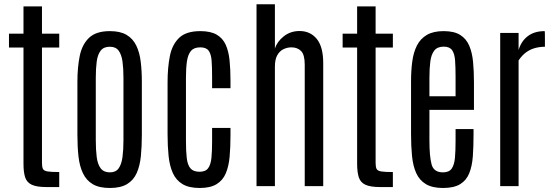

<svg xmlns="http://www.w3.org/2000/svg" viewBox="-20 -890 2642 918"><path d="M202.6 4.4Q155.8 4.4 132.1 -6.6Q108.4 -17.6 100.3 -42Q92.3 -66.4 92.3 -107.4V-662.6H22.9V-729H92.3V-859.4H180.7V-729H263.2V-662.6H180.7V-110.8Q180.7 -91.8 185.3 -82.5Q189.9 -73.2 207.5 -70.3Q225.1 -67.4 263.2 -67.4V4.4Z M505.4 8.8Q454.1 8.8 423.3 -9.5Q392.6 -27.8 376.5 -61.8Q360.4 -95.7 355.2 -142.3Q350.1 -189 350.1 -246.1V-499.5Q350.1 -568.4 361.3 -623Q372.6 -677.7 406 -709.5Q439.5 -741.2 505.4 -741.2Q555.2 -741.2 585.4 -723.1Q615.7 -705.1 631.6 -672.1Q647.5 -639.2 652.8 -595.2Q658.2 -551.3 658.2 -499.5V-246.1Q658.2 -189.9 653.6 -143.6Q648.9 -97.2 633.8 -63Q618.7 -28.8 587.9 -10Q557.1 8.8 505.4 8.8ZM505.4 -65.9Q533.7 -65.9 547.4 -85.2Q561 -104.5 565.7 -139.2Q570.3 -173.8 570.3 -219.7V-518.1Q570.3 -562.5 565.7 -595.7Q561 -628.9 547.4 -647.7Q533.7 -666.5 505.4 -666.5Q475.6 -666.5 461.2 -647.7Q446.8 -628.9 442.4 -595.7Q438 -562.5 438 -518.1V-219.7Q438 -173.8 442.4 -139.2Q446.8 -104.5 461.4 -85.2Q476.1 -65.9 505.4 -65.9Z M935.1 8.8Q883.3 8.8 852.5 -9.8Q821.8 -28.3 806.4 -62.5Q791 -96.7 786.1 -143.8Q781.2 -190.9 781.2 -248V-496.6Q781.2 -566.9 792.2 -622.1Q803.2 -677.2 836.7 -709.2Q870.1 -741.2 938 -741.2Q986.8 -741.2 1015.9 -724.4Q1044.9 -707.5 1059.1 -676.3Q1073.2 -645 1077.6 -601.8Q1082 -558.6 1082 -506.3V-468.3H994.1V-523.9Q994.1 -569.8 991.7 -600.8Q989.3 -631.8 977.5 -647.7Q965.8 -663.6 937.5 -663.6Q907.2 -663.6 892.8 -646.2Q878.4 -628.9 873.8 -596.7Q869.1 -564.5 869.1 -520.5V-216.8Q869.1 -166.5 873 -133.5Q877 -100.6 890.9 -84.7Q904.8 -68.8 934.1 -68.8Q962.9 -68.8 975.3 -85.9Q987.8 -103 991 -135.7Q994.1 -168.5 994.1 -214.4V-278.3H1082V-242.2Q1082 -186.5 1077.9 -140.6Q1073.7 -94.7 1059.6 -61.3Q1045.4 -27.8 1015.6 -9.5Q985.8 8.8 935.1 8.8Z M1206.5 0V-869.6H1294.4V-657.2Q1304.2 -690.4 1336.4 -716.1Q1368.7 -741.7 1412.1 -741.7Q1463.4 -741.7 1494.4 -704.1Q1525.4 -666.5 1525.4 -587.4V0H1437V-580.6Q1437 -628.9 1419.4 -646.2Q1401.9 -663.6 1373.5 -663.6Q1353.5 -663.6 1335.2 -654.8Q1316.9 -646 1305.7 -626Q1294.4 -606 1294.4 -571.8V0Z M1797.9 4.4Q1751 4.4 1727.3 -6.6Q1703.6 -17.6 1695.6 -42Q1687.5 -66.4 1687.5 -107.4V-662.6H1618.2V-729H1687.5V-859.4H1775.9V-729H1858.4V-662.6H1775.9V-110.8Q1775.9 -91.8 1780.5 -82.5Q1785.2 -73.2 1802.7 -70.3Q1820.3 -67.4 1858.4 -67.4V4.4Z M2098.1 8.8Q2046.9 8.8 2016.1 -9.8Q1985.4 -28.3 1970 -62.5Q1954.6 -96.7 1950 -143.8Q1945.3 -190.9 1945.3 -248V-501Q1945.3 -552.7 1951.2 -596.4Q1957 -640.1 1973.6 -672.6Q1990.2 -705.1 2021 -723.1Q2051.8 -741.2 2101.1 -741.2Q2151.4 -741.2 2180.4 -722.9Q2209.5 -704.6 2223.6 -671.4Q2237.8 -638.2 2241.9 -593.5Q2246.1 -548.8 2246.1 -495.6V-364.7H2033.2V-218.3Q2033.2 -142.1 2043.5 -104Q2053.7 -65.9 2098.1 -65.9Q2127.4 -65.9 2139.9 -84.2Q2152.3 -102.5 2155.3 -136Q2158.2 -169.4 2158.2 -215.8V-272.9H2244.1V-245.1Q2244.1 -188.5 2240.7 -142.1Q2237.3 -95.7 2223.6 -61.8Q2210 -27.8 2180.2 -9.5Q2150.4 8.8 2098.1 8.8ZM2033.2 -429.7H2158.2V-522.9Q2158.2 -569.8 2155.8 -601.8Q2153.3 -633.8 2141.4 -650.4Q2129.4 -667 2101.6 -667Q2071.3 -667 2056.6 -648.4Q2042 -629.9 2037.6 -596.7Q2033.2 -563.5 2033.2 -519Z M2371.6 0V-732.4H2459.5V-650.9Q2472.2 -693.4 2503.7 -717.3Q2535.2 -741.2 2584 -741.2Q2585 -741.2 2585.2 -730Q2585.4 -718.8 2585.4 -703.9Q2585.4 -689 2585.4 -677.7Q2585.4 -666.5 2585.4 -666.5Q2562 -666.5 2539.3 -660.6Q2516.6 -654.8 2496.6 -640.6Q2476.6 -626.5 2459.5 -601.1V0Z"/></svg>

Font: AntonioLight
Style: Regular
Weight: 300
Designer: Vernon Adams
Foundry: Vernon Adams
Version: Version 1.002